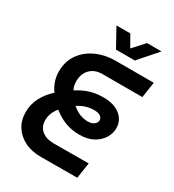

<svg xmlns="http://www.w3.org/2000/svg" viewBox="-208 -997 1009 1114"><g transform="rotate(30 297.0 -440.0)"><path d="M241 0Q177 0 131 -24Q85 -48 60 -88.5Q35 -129 35 -181Q35 -235 59.5 -281Q84 -327 124 -362Q105 -387 94.5 -418Q84 -449 84 -481Q84 -548 117.5 -597Q151 -646 209.5 -673Q268 -700 341 -700H594L578 -595H312Q259 -595 229.5 -564Q200 -533 200 -485Q200 -470 202.5 -456Q205 -442 213 -429Q255 -456 296 -468.5Q337 -481 385 -481Q435 -481 469 -465Q503 -449 520.5 -422.5Q538 -396 538 -363Q538 -328 518.5 -296Q499 -264 461.5 -243.5Q424 -223 370 -223Q333 -223 300.5 -231.5Q268 -240 241 -255Q214 -270 192 -288Q176 -269 166.5 -247Q157 -225 157 -196Q157 -170 169 -150Q181 -130 205.5 -117.5Q230 -105 269 -105L501 -106L485 -1ZM374 -314Q400 -314 415.5 -326Q431 -338 431 -354Q431 -370 416.5 -380Q402 -390 375 -390Q349 -390 323.5 -383Q298 -376 268 -357Q293 -335 319.5 -324.5Q346 -314 374 -314ZM308 -757 240 -880H333L376 -804L445 -880H542L434 -757Z"/></g></svg>

Font: MuseoModerno Thin Medium
Style: Italic
Weight: 500
Italic angle: -9°
Version: Version 1.003